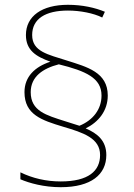

<svg xmlns="http://www.w3.org/2000/svg" viewBox="-20 -779 558 800"><path d="M82 -395C82 -301 154 -278 243 -251C328 -226 397 -203 397 -133C397 -67 349 -23 233 -23C173 -23 116 -36 65 -61V-32C102 -16 163 1 233 1C360 1 423 -52 423 -133C423 -193 386 -223 337 -244C390 -270 429 -317 429 -381C429 -478 343 -500 258 -527C180 -552 114 -564 114 -633C114 -701 170 -735 263 -735C314 -735 370 -724 406 -706L417 -730C376 -747 323 -759 263 -759C155 -759 88 -712 88 -633C88 -569 131 -543 190 -522C126 -501 82 -460 82 -395ZM108 -395C108 -460 159 -494 225 -511C338 -483 403 -454 403 -381C403 -323 367 -278 311 -255L251 -274C173 -299 108 -316 108 -395Z"/></svg>

Font: Noto Sans Gurmukhi UI Thin
Style: Regular
Weight: 100
Designer: Jelle Bosma - Monotype Design Team
Foundry: Monotype Imaging Inc.
Version: Version 2.004